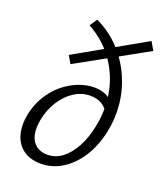

<svg xmlns="http://www.w3.org/2000/svg" viewBox="-135 -805 761 900"><g transform="rotate(20 245.5 -354.5)"><path d="M176 8Q122 8 87.5 -17Q53 -42 40.5 -86.5Q28 -131 39 -188Q50 -241 76 -283Q102 -325 137 -354Q172 -383 212 -398.5Q252 -414 291 -414Q333 -414 359.5 -396.5Q386 -379 400 -350L379 -322Q364 -345 341.5 -358Q319 -371 286 -371Q243 -371 205.5 -346.5Q168 -322 141 -279.5Q114 -237 104 -183Q92 -115 116 -78.5Q140 -42 190 -42Q230 -42 263.5 -67.5Q297 -93 321.5 -138.5Q346 -184 358 -242Q376 -325 362.5 -407.5Q349 -490 301 -561.5Q253 -633 169 -680L194 -717Q263 -684 312 -631.5Q361 -579 390 -514Q419 -449 426 -379Q433 -309 418 -239Q402 -164 366 -108.5Q330 -53 281 -22.5Q232 8 176 8ZM147 -478 125 -516 467 -710 491 -669Z"/></g></svg>

Font: Ysabeau Office
Style: Italic
Weight: 400
Italic angle: -12°
Designer: Christian Thalmann (Catharsis Fonts)
Version: Version 2.001;gftools[0.9.30]; featfreeze: tnum,lnum,ss02